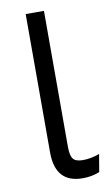

<svg xmlns="http://www.w3.org/2000/svg" viewBox="-85 -774 476 828"><g transform="rotate(-10 153.0 -360.0)"><path d="M169 -730V-134Q169 -96 180.5 -81.5Q192 -67 223 -67Q259 -67 296 -81L283 -4Q250 10 209 10Q89 10 89 -124V-730Z"/></g></svg>

Font: Work Sans
Style: Regular
Weight: 400
Designer: Wei Huang
Foundry: Wei Huang
Version: Version 1.032;PS 001.032;hotconv 1.0.70;makeotf.lib2.5.58329